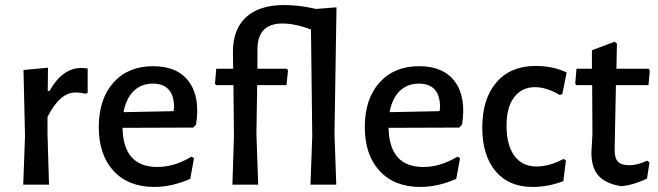

<svg xmlns="http://www.w3.org/2000/svg" viewBox="-20 -731 2604 760"><path d="M170 -463 169 -371H176Q227 -462 302 -462Q313 -462 327 -460V-363L316 -360Q300 -365 279 -365Q217 -365 168 -268V-202L174 0H72L79 -193L73 -454Z M591 9Q488 9 429.5 -54.5Q371 -118 371 -228Q371 -339 429 -404Q487 -469 586 -469Q683 -469 728 -407.5Q773 -346 756 -238L745 -226L465 -225Q468 -70 603 -70Q670 -70 738 -111L748 -105L733 -23Q660 9 591 9ZM585 -400Q539 -400 509 -370.5Q479 -341 469 -287L667 -291L669 -305Q669 -400 585 -400Z M1116 -459 1120 -452 1114 -394H998L995 -201L1002 0H900L906 -193L904 -394H835L831 -400L836 -459H903L902 -522Q901 -614 953.5 -662.5Q1006 -711 1104 -711Q1176 -711 1257 -689L1236 -613L1229 -607Q1155 -638 1098 -638Q1000 -638 999 -537V-459Z M1312 -702 1304 -203 1311 0H1209L1216 -194L1210 -694Z M1644 9Q1541 9 1482.5 -54.5Q1424 -118 1424 -228Q1424 -339 1482 -404Q1540 -469 1639 -469Q1736 -469 1781 -407.5Q1826 -346 1809 -238L1798 -226L1518 -225Q1521 -70 1656 -70Q1723 -70 1791 -111L1801 -105L1786 -23Q1713 9 1644 9ZM1638 -400Q1592 -400 1562 -370.5Q1532 -341 1522 -287L1720 -291L1722 -305Q1722 -400 1638 -400Z M2100 -470Q2169 -470 2223 -444L2206 -359L2196 -355Q2143 -386 2098 -386Q2045 -386 2015 -346Q1985 -306 1985 -234Q1985 -157 2016 -114.5Q2047 -72 2104 -72Q2154 -72 2211 -102L2220 -96L2210 -14Q2149 9 2088 9Q1994 9 1941.5 -53.5Q1889 -116 1889 -226Q1889 -340 1945 -405Q2001 -470 2100 -470Z M2439 6Q2377 -4 2349 -35.5Q2321 -67 2321 -127L2325 -199L2324 -394H2261L2257 -400L2262 -459H2323V-532L2413 -566L2422 -558L2420 -459H2548L2552 -452L2547 -394H2418L2413 -143Q2412 -106 2425.5 -91.5Q2439 -77 2471 -77Q2504 -77 2541 -95L2551 -88L2541 -24Q2486 2 2439 6Z"/></svg>

Font: Alegreya Sans Medium
Style: Regular
Weight: 500
Designer: Juan Pablo del Peral
Foundry: Huerta Tipografica
Version: Version 2.007